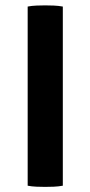

<svg xmlns="http://www.w3.org/2000/svg" viewBox="-20 -708 344 732"><path d="M85.5 -683Q100.5 -686 119.8 -686.8Q139 -687.5 152 -687.5Q166.5 -687.5 184.8 -686.8Q203 -686 219.5 -683V0Q203 3 184.8 3.8Q166.5 4.5 152 4.5Q139 4.5 119.8 3.8Q100.5 3 85.5 0Z"/></svg>

Font: Signika Light SemiBold
Style: Regular
Weight: 600
Version: Version 2.003;gftools[0.9.32]